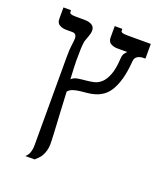

<svg xmlns="http://www.w3.org/2000/svg" viewBox="-136 -635 808 929"><g transform="rotate(20 268.0 -170.5)"><path d="M374.5 -402.8Q375.5 -420.4 382.6 -429.7Q389.6 -439 394.5 -442.9H343.8Q323.2 -442.9 308.8 -451.7Q294.4 -460.4 294.4 -481V-540H333.5V-531.7Q333.5 -528.8 334.7 -526.4Q335.9 -523.9 339.6 -522.2Q343.3 -520.5 349.9 -519.5Q356.4 -518.6 367.2 -518.6H487.8V-442.9H478.5Q460 -442.9 447.3 -435.1Q434.6 -427.2 433.1 -409.2Q428.7 -353 418 -315.4Q407.2 -277.8 392.3 -253.9Q377.4 -230 358.9 -217.3Q340.3 -204.6 320.8 -198.5Q301.3 -192.4 281.2 -190.7Q261.2 -189 243.2 -186.8Q225.1 -184.6 209.7 -179.7Q194.3 -174.8 184.1 -162.6Q185.5 -134.8 187 -106Q188.5 -77.1 189.9 -49.6Q191.4 -22 192.9 3.2Q194.3 28.3 195.3 48.6Q196.3 68.8 196.8 83Q197.3 97.2 197.3 102.5Q197.3 121.6 192.9 136.7Q188.5 151.9 181.9 163.6Q175.3 175.3 166.7 183.8Q158.2 192.4 150.4 198.7H103Q107.4 194.8 111.8 189.5Q116.2 184.1 119.4 176.5Q122.6 168.9 124.8 158.4Q127 147.9 127 133.8V-315.4Q127 -341.8 127.9 -357.2Q128.9 -372.6 130.4 -382.8Q131.8 -393.1 132.8 -400.4Q133.8 -407.7 133.8 -417.5Q133.8 -442.9 110.8 -442.9H79.6Q59.1 -442.9 44.7 -451.7Q30.3 -460.4 30.3 -481V-540H69.3V-531.7Q69.3 -528.8 70.6 -526.4Q71.8 -523.9 75.4 -522.2Q79.1 -520.5 85.7 -519.5Q92.3 -518.6 103 -518.6H143.6Q159.7 -518.6 170.4 -515.6Q181.2 -512.7 187.5 -507.8Q193.8 -502.9 196.5 -496.1Q199.2 -489.3 199.2 -481.9Q199.2 -473.6 196.8 -464.6Q194.3 -455.6 191.4 -447.5Q188.5 -439.5 185.8 -432.6Q183.1 -425.8 182.1 -421.4Q178.7 -405.3 177.7 -380.9Q176.8 -356.4 176.8 -318.4Q176.8 -310.1 177.7 -285.2Q178.7 -260.3 180.7 -225.1Q194.3 -237.3 213.1 -240.2Q231.9 -243.2 252.4 -244.9Q272.9 -246.6 293.5 -251.2Q314 -255.9 330.8 -271.5Q347.7 -287.1 359.6 -317.9Q371.6 -348.6 374.5 -402.8Z"/></g></svg>

Font: Arian AMU Serif
Style: Regular
Weight: 400
Designer: Ruben Hakobyan (Tarumian)
Foundry: Ruben Hakobyan (Tarumian)
Version: Version 1.002